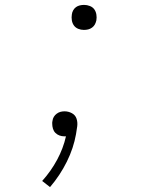

<svg xmlns="http://www.w3.org/2000/svg" viewBox="-20 -548 640 783"><path d="M184 215 152 190Q188 150 213 103.5Q238 57 249 8H242Q232 8 222.5 4.5Q213 1 206 -6Q199 -13 196 -23Q193 -33 193 -43Q193 -46 193 -49Q193 -52 194 -55Q195 -64 199.5 -71.5Q204 -79 211.5 -84.5Q219 -90 227 -92Q235 -94 243 -94Q259 -94 273 -86.5Q287 -79 292 -64.5Q297 -50 295 -33.5Q293 -17 290 -1Q280 56 252.5 111.5Q225 167 184 215ZM322 -426Q310 -426 299 -430.5Q288 -435 281.5 -444Q275 -453 273 -465Q271 -477 273 -489Q274 -498 278.5 -506Q283 -514 290 -519Q297 -524 305.5 -526Q314 -528 323 -528Q335 -528 346.5 -523.5Q358 -519 364.5 -510Q371 -501 373 -489Q375 -477 373 -465Q371 -456 367 -448.5Q363 -441 355.5 -435.5Q348 -430 339.5 -428Q331 -426 322 -426Z"/></svg>

Font: Iosevka Extralight Extended
Style: Italic
Weight: 200
Width: 7
Italic angle: -9°
Monospace: yes
Designer: Belleve Invis
Foundry: Belleve Invis
Version: Version 32.5.0; ttfautohint (v1.8.4)